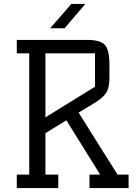

<svg xmlns="http://www.w3.org/2000/svg" viewBox="-20 -952 686 972"><path d="M575 -68 378 -382Q424 -410 454 -428Q484 -446 502 -463.5Q520 -481 527 -503Q534 -525 534 -563V-625Q534 -699 511 -724.5Q488 -750 422 -750H65V-682H128V-68H65V0H275V-68H210V-278L316 -343L487 -68H433V0H631V-68ZM210 -682H461V-513L210 -358ZM341 -932H412L307 -809H234Z"/></svg>

Font: Kelly Slab
Style: Regular
Weight: 400
Designer: Denis Masharov
Foundry: Denis Masharov
Version: Version 1.001